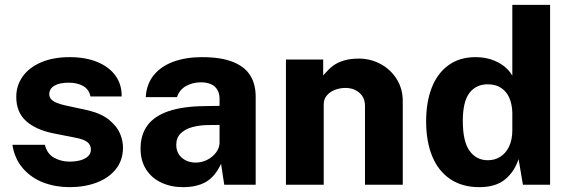

<svg xmlns="http://www.w3.org/2000/svg" viewBox="-20 -763 2354 793"><path d="M31.2 -165H165.4Q174.4 -127.4 203.8 -111.4Q233.2 -95.5 266 -95.5Q292.9 -95.5 312.9 -101.2Q333 -107 344.2 -118.2Q355.5 -129.4 355.5 -145Q355.5 -164.8 340.4 -176.4Q325.4 -188 290.8 -194.4L202.2 -211.9Q128.5 -226.5 88.1 -262.8Q47.6 -299.1 47.2 -361.8Q46.9 -409 73.2 -446.4Q99.5 -483.9 149.4 -505.4Q199.4 -527 267.8 -527Q332.9 -527 381.8 -507Q430.6 -487 457 -450.4Q483.4 -413.8 482.5 -364.5H353.6Q348 -393.6 323.8 -407.6Q299.5 -421.5 264 -421.5Q225.2 -421.5 204.4 -408.9Q183.5 -396.4 183.5 -373.8Q183.5 -355.2 202.6 -344Q221.6 -332.8 265 -324.4L345.2 -306.9Q400 -293.5 431.8 -267Q463.6 -240.5 475.8 -211.1Q488 -181.6 488 -153.8Q488 -101.8 458.9 -64.9Q429.8 -28 379.6 -9Q329.4 10 266.8 10Q210 10 159.9 -8.8Q109.9 -27.5 75.2 -67Q40.5 -106.5 31.2 -165Z M560.5 -149.2Q560.5 -206.2 588.9 -245Q617.4 -283.8 676.5 -303.9Q735.6 -324 827 -324.8L886.8 -325.8V-354.8Q886.8 -377.4 877.4 -392.7Q868.1 -408 850.4 -415.7Q832.6 -423.4 807 -423Q773.9 -422.2 747.6 -407.3Q721.2 -392.4 711 -361.8H582Q584.9 -415.5 615.2 -452.7Q645.6 -489.9 696.8 -508.4Q747.9 -527 814.2 -527Q893.2 -527 942.5 -507.1Q991.8 -487.1 1013.9 -450.9Q1036 -414.8 1036 -364V0H906.2L893 -86.5Q868.2 -33.2 830.4 -11.6Q792.6 10 736.2 10Q686.1 10 646.2 -8.8Q606.2 -27.5 583.4 -63.4Q560.5 -99.4 560.5 -149.2ZM886.8 -173V-247L838.5 -246.5Q803.6 -246.1 774.1 -238Q744.6 -229.9 726.3 -212Q708 -194.1 708 -165Q708 -131.4 731.1 -111.4Q754.2 -91.5 788.8 -91.5Q813.2 -91.5 835.9 -103Q858.5 -114.5 872.4 -133.3Q886.4 -152.1 886.8 -173Z M1161 -517H1314.8V-451.2L1319.1 -456.2Q1337.5 -477.5 1354.9 -490.9Q1372.4 -504.2 1398.9 -512.6Q1425.4 -521 1462.5 -521Q1509.9 -521 1551.4 -498.9Q1592.9 -476.8 1618.2 -436.8Q1643.5 -396.8 1643.5 -345.5V0H1487.5V-326Q1487.5 -359.9 1464.2 -379.8Q1441 -399.8 1407 -399.8Q1383.9 -399.8 1363.3 -391.9Q1342.8 -384 1329.9 -368.7Q1317 -353.4 1317 -332.2V0H1161Z M1740 -261.5Q1740 -341.6 1763.4 -401.3Q1786.9 -461 1832.8 -494Q1878.6 -527 1943.8 -527Q1978.5 -527 2007.9 -517.6Q2037.4 -508.1 2060.1 -490.9Q2082.8 -473.6 2096 -450.5V-743H2252V0H2139.8L2121.8 -106Q2105 -54.1 2066.2 -22.1Q2027.4 10 1959.5 10Q1889.2 10 1839.9 -23.1Q1790.5 -56.1 1765.2 -117.4Q1740 -178.8 1740 -261.5ZM2096 -223.8V-297.8Q2094.9 -332.9 2083.7 -358.7Q2072.5 -384.5 2050.1 -399.6Q2027.8 -414.8 1994.2 -414.8Q1946.2 -414.8 1918.9 -379.1Q1891.5 -343.4 1891.5 -263Q1891.5 -178.8 1919.4 -140Q1947.4 -101.2 1995 -101.2Q2024.4 -101.2 2047.2 -116.1Q2070.1 -130.9 2082.9 -158.6Q2095.8 -186.2 2096 -223.8Z"/></svg>

Font: Public Sans VF
Style: Regular
Weight: 400
Designer: Pablo Impallari, Rodrigo Fuenzalida (Modified by Dan O. Williams and USWDS)
Version: Version 1.003